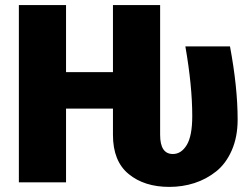

<svg xmlns="http://www.w3.org/2000/svg" viewBox="-20 -715 985 753"><path d="M882 -533Q912 -373 912 -246Q912 -178 889 -125.5Q866 -73 827.5 -42.5Q789 -12 742.5 3Q696 18 644 18Q546 18 484.5 -32.5Q423 -83 423 -186V-289H239V0H54V-695H239V-432H423V-695H608V-186Q608 -111 658 -111Q691 -111 712.5 -146.5Q734 -182 734 -260Q734 -378 707 -533Z"/></svg>

Font: FiraGO ExtraBold
Style: Regular
Weight: 800
Designer: bBox Type
Foundry: bBox Type GmbH
Version: Version 1.001;PS 001.001;hotconv 1.0.88;makeotf.lib2.5.64775